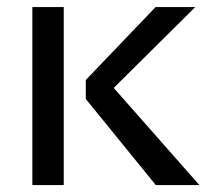

<svg xmlns="http://www.w3.org/2000/svg" viewBox="-20 -533 619 553"><path d="M542.5 -512.7 307.6 -279.8 554.2 0H428.7L227.1 -248V-302.7L428.2 -512.7ZM163.6 -512.7V0H73.2V-512.7Z"/></svg>

Font: Voltera
Style: Regular
Weight: 400
Designer: Bernd Montag
Version: Version 1.301